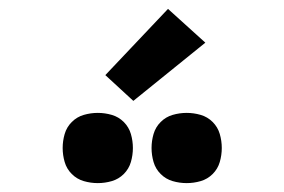

<svg xmlns="http://www.w3.org/2000/svg" viewBox="-20 -1013 640 432"><path d="M400 -601Q384 -601 368.5 -605.5Q353 -610 341.5 -621.5Q330 -633 325.5 -648.5Q321 -664 321 -680Q321 -696 325.5 -711.5Q330 -727 341.5 -738.5Q353 -750 368.5 -754.5Q384 -759 400 -759Q416 -759 431.5 -754.5Q447 -750 458.5 -738.5Q470 -727 474.5 -711.5Q479 -696 479 -680Q479 -664 474.5 -648.5Q470 -633 458.5 -621.5Q447 -610 431.5 -605.5Q416 -601 400 -601ZM200 -601Q184 -601 168.5 -605.5Q153 -610 141.5 -621.5Q130 -633 125.5 -648.5Q121 -664 121 -680Q121 -696 125.5 -711.5Q130 -727 141.5 -738.5Q153 -750 168.5 -754.5Q184 -759 200 -759Q216 -759 231.5 -754.5Q247 -750 258.5 -738.5Q270 -727 274.5 -711.5Q279 -696 279 -680Q279 -664 274.5 -648.5Q270 -633 258.5 -621.5Q247 -610 231.5 -605.5Q216 -601 200 -601ZM280 -786 217 -844 358 -993 442 -917Z"/></svg>

Font: Iosevka Curly XBdEx
Style: Regular
Weight: 800
Width: 7
Monospace: yes
Designer: Belleve Invis
Foundry: Belleve Invis
Version: Version 11.1.0; ttfautohint (v1.8.3)